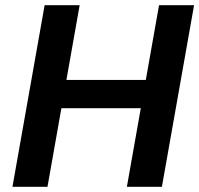

<svg xmlns="http://www.w3.org/2000/svg" viewBox="-20 -720 768 740"><path d="M469 0 593 -700H728L604 0ZM28 0 152 -700H287L163 0ZM198 -303 218 -412H565L545 -303Z"/></svg>

Font: DM Sans 9pt
Style: Bold Italic
Weight: 700
Italic angle: -10°
Version: Version 4.004;gftools[0.9.30]